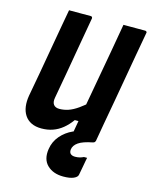

<svg xmlns="http://www.w3.org/2000/svg" viewBox="-137 -787 885 1125"><g transform="rotate(15 305.5 -225.0)"><path d="M489 0Q466 0 444 0Q422 0 400 0Q378 0 355 0Q354 0 352 -0.5Q350 -1 349 -2.5Q348 -4 347 -5Q346 -6 346 -8Q346 -10 347 -11Q362 -97 377 -183Q392 -269 408 -355.5Q424 -442 439 -528Q454 -614 469 -700Q492 -700 514 -700Q536 -700 558 -700Q580 -700 602 -700Q605 -700 607 -698.5Q609 -697 610.5 -694.5Q612 -692 611 -689Q598 -617 585 -544Q572 -471 559.5 -398.5Q547 -326 534 -253.5Q521 -181 508 -109Q503 -79 498 -51.5Q493 -24 489 0ZM161 11Q125 11 99.5 -1.5Q74 -14 59 -37Q44 -60 40 -90Q36 -120 42 -156Q56 -230 69 -304Q82 -378 95 -452.5Q108 -527 121 -600Q125 -625 130 -650Q135 -675 139 -700Q173 -700 206 -700Q239 -700 272 -700Q275 -700 277 -698.5Q279 -697 280 -694.5Q281 -692 281 -689Q266 -606 251.5 -521Q237 -436 222 -351Q207 -266 192 -183Q187 -156 198 -141.5Q209 -127 233 -127Q260 -127 287 -136Q314 -145 346 -167.5Q378 -190 422 -230L384 -87H338Q315 -55 288 -33Q261 -11 229.5 0Q198 11 161 11ZM434 -41Q447 -41 458 -32.5Q469 -24 488 0Q488 3 485 6.5Q482 10 474 12Q416 23 389.5 41.5Q363 60 360 85Q358 103 367.5 111.5Q377 120 395 120Q409 120 421.5 117Q434 114 446 108H465Q463 117 461 128Q459 139 455.5 158.5Q452 178 445 215Q443 230 420.5 240Q398 250 358 250Q296 250 260 215Q224 180 234 116Q241 70 271 35Q301 0 344.5 -19.5Q388 -39 434 -41Z"/></g></svg>

Font: RecMonoLinear Nerd Font Mono
Style: Bold Italic
Weight: 700
Italic angle: -10°
Monospace: yes
Version: Version 1.085; ttfautohint (v1.8.4.7-5d5b);Nerd Fonts 3.2.1